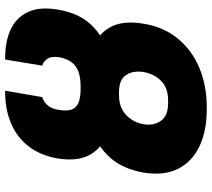

<svg xmlns="http://www.w3.org/2000/svg" viewBox="-58 -742 810 733"><g transform="rotate(-90 346.5 -375.0)"><path d="M372.1 -453.1H381.8Q462.9 -453.1 522 -430.9Q581.1 -408.7 608.9 -359.9Q636.7 -311 623 -231.4Q610.4 -154.3 565.9 -100.3Q521.5 -46.4 454.1 -18.3Q386.7 9.8 304.7 9.8H294.9Q212.9 9.8 154.3 -18.3Q95.7 -46.4 68.8 -100.3Q42 -154.3 54.7 -231.4Q68.4 -311 112.3 -359.9Q156.2 -408.7 222.9 -430.9Q289.6 -453.1 372.1 -453.1ZM360.4 -325.2H350.6Q303.2 -325.2 274.7 -298.1Q246.1 -271 239.3 -231.4Q232.9 -192.4 252.4 -165Q272 -137.7 319.3 -137.7H329.1Q378.4 -137.7 405.3 -165Q432.1 -192.4 438.5 -231.4Q444.8 -271 427.2 -298.1Q409.7 -325.2 360.4 -325.2ZM382.8 -471.7Q418.5 -471.7 441.4 -480.7Q464.4 -489.7 477.3 -508.1Q490.2 -526.4 495.1 -553.7Q499.5 -584 488.5 -599.4Q477.5 -614.7 462.9 -618.2L486.3 -759.8Q554.2 -760.7 600.8 -738.8Q647.5 -716.8 668 -672.1Q688.5 -627.4 676.8 -558.6Q664.1 -480.5 620.8 -433.6Q577.6 -386.7 511.2 -366Q444.8 -345.2 361.3 -344.7H353.5Q271 -345.2 211.4 -366Q151.9 -386.7 124 -433.6Q96.2 -480.5 108.4 -558.6Q120.1 -626 155.3 -670.9Q190.4 -715.8 244.9 -738.3Q299.3 -760.7 367.2 -759.8L342.8 -618.2Q328.1 -614.7 313 -599.4Q297.9 -584 293.9 -553.7Q289.1 -525.4 294.9 -507.3Q300.8 -489.3 320.1 -480.5Q339.4 -471.7 374 -471.7Z"/></g></svg>

Font: Inter 18pt Black
Style: Italic
Weight: 900
Italic angle: -9.3988°
Designer: Rasmus Andersson
Foundry: rsms
Version: Version 4.001;git-66647c0bb